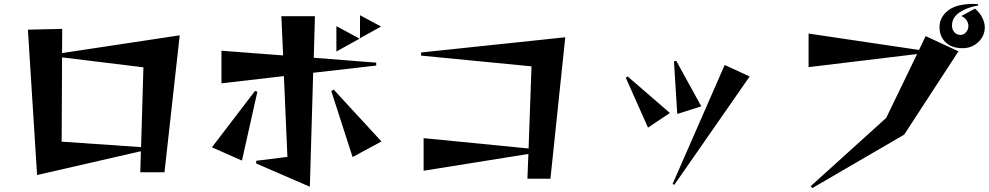

<svg xmlns="http://www.w3.org/2000/svg" viewBox="-20 -892 5067 984"><path d="M699 -9 702 -117 170 5 123 -740 299 -744 298 -620 901 -711 823 -9ZM715 -547 298 -598 296 -166 703 -138Z M1825 -696V-814L1933 -756ZM1293 -54V-68L1453 -88L1435 -502L1115 -465V-632L1431 -608L1422 -809H1594L1588 -596L1908 -571V-556L1585 -519L1568 65ZM1704 -628V-758L1823 -694ZM1787 -87 1678 -425 1690 -433 1935 -167ZM1066 -137 1287 -426 1299 -422 1220 -69Z M2683 24 2688 -103 2151 -17V-184L2689 -131L2704 -552L2138 -607V-623L2877 -701L2801 24Z M3451 -308 3434 -578 3446 -580 3574 -347ZM3427 51 3694 -559 3822 -500 3436 55ZM3301 -238 3187 -494 3197 -500 3413 -313Z M4993 -864Q4935 -854 4897 -828Q4859 -802 4859 -761Q4859 -741 4871 -727Q4883 -713 4903 -713Q4919 -713 4931 -727Q4943 -741 4943 -759Q4943 -773 4935 -786.5Q4927 -800 4907 -810L4977 -848Q5003 -825 5015 -800Q5027 -775 5027 -752Q5027 -708 4994 -676.5Q4961 -645 4913 -645Q4858 -645 4826.5 -675Q4795 -705 4795 -753Q4795 -803 4838 -837.5Q4881 -872 4970 -872Q4975 -872 4980.5 -871.5Q4986 -871 4992 -871ZM4143 72 4135 62 4522 -288 4680 -615 4124 -548V-720L4690 -636L4724 -707L4892 -629L4614 -202Z"/></svg>

Font: Reggae One
Style: Regular
Weight: 400
Designer: Fontworks Inc.
Foundry: Fontworks Inc.
Version: Version 1.100